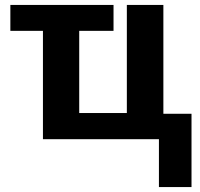

<svg xmlns="http://www.w3.org/2000/svg" viewBox="-20 -564 809 778"><path d="M624 194H756V-103H642V-544H494V-106H301V-439H440V-544H22V-439H154V0H624Z"/></svg>

Font: Noto Sans Display
Style: Bold
Weight: 700
Designer: Monotype Design Team
Foundry: Monotype Imaging Inc.
Version: Version 1.900